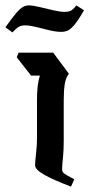

<svg xmlns="http://www.w3.org/2000/svg" viewBox="-63 -689 331 711"><path d="M200 2Q136 -22 101.5 -41.5Q67 -61 67 -77Q67 -91 70.5 -120.5Q74 -150 74 -178V-321Q74 -347 76.5 -369.5Q79 -392 85 -409H52L-1 -477L6 -494H134L192 -416Q180 -400 176.5 -376Q173 -352 173 -315V-167Q173 -131 170 -103.5Q167 -76 167 -62Q167 -52 174.5 -46.5Q182 -41 212 -25ZM-17 -569 -43 -588Q-18 -623 -3.5 -640Q11 -657 21.5 -663Q32 -669 44 -669Q59 -669 83.5 -663Q108 -657 134 -651Q160 -645 177 -645Q189 -645 197.5 -648.5Q206 -652 220 -669L248 -651Q227 -614 212.5 -597Q198 -580 187 -575.5Q176 -571 164 -571Q144 -571 119.5 -577Q95 -583 71 -589Q47 -595 30 -595Q17 -595 8 -590.5Q-1 -586 -17 -569Z"/></svg>

Font: Jaini
Style: Regular
Weight: 400
Designer: Maithili Shingre, Girish Dalvi (Devanagari), Taresh Vohra (Latin)
Foundry: Ek Type
Version: Version 2.000; ttfautohint (v1.8.4.7-5d5b)